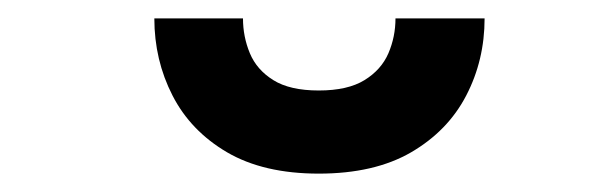

<svg xmlns="http://www.w3.org/2000/svg" viewBox="-20 -951 664 209"><path d="M327 -762Q267 -762 227.2 -785.2Q187.5 -808.5 167.8 -847Q148 -885.5 148 -931H244.5Q244.5 -911 252 -893Q259.5 -875 277.5 -863.8Q295.5 -852.5 327 -852.5Q358.5 -852.5 376.8 -863.8Q395 -875 402.8 -893Q410.5 -911 410.5 -931H507.5Q507.5 -885.5 487.5 -847Q467.5 -808.5 427.5 -785.2Q387.5 -762 327 -762Z"/></svg>

Font: Undotted
Style: Bold
Weight: 700
Designer: Delve Withrington, Dave Bailey, Thomas Jockin
Foundry: Delve Fonts LLC
Version: Version 4.000